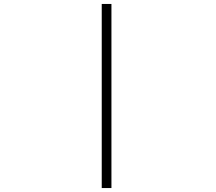

<svg xmlns="http://www.w3.org/2000/svg" viewBox="-20 -820 1090 970"><path d="M494 -800H543V130H494Z"/></svg>

Font: League Mono Extended UltraLight
Style: Regular
Weight: 200
Width: 9
Designer: Tyler Finck
Foundry: The League of Moveable Type / Tyler Finck
Version: Version 2.210